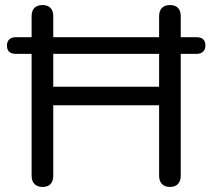

<svg xmlns="http://www.w3.org/2000/svg" viewBox="-20 -732 839 759"><path d="M148 7Q127.5 7 116.2 -4.8Q105 -16.5 105 -37V-531L128.5 -519H43Q7.5 -519 7.5 -552Q7.5 -568 17 -576.5Q26.5 -585 43 -585H121L105 -561.5V-668Q105 -689.5 116.2 -700.8Q127.5 -712 148 -712Q168.5 -712 179.5 -700.8Q190.5 -689.5 190.5 -668V-561.5L177 -585H622.5L609 -561.5V-668Q609 -689.5 620.2 -700.8Q631.5 -712 652 -712Q672.5 -712 683.5 -700.8Q694.5 -689.5 694.5 -668V-561.5L676 -585H756.5Q792 -585 792 -552Q792 -536.5 782.8 -527.8Q773.5 -519 756.5 -519H668.5L694.5 -532.5V-37Q694.5 -16.5 683.5 -4.8Q672.5 7 652 7Q631.5 7 620.2 -4.8Q609 -16.5 609 -37V-316H190.5V-37Q190.5 -16.5 180 -4.8Q169.5 7 148 7ZM190.5 -389H609V-519H190.5Z"/></svg>

Font: Nunito ExtraLight
Style: Regular
Weight: 200
Designer: Vernon Adams
Foundry: Vernon Adams
Version: Version 3.602;April 4, 2023;FontCreator 14.0.0.2856 64-bit